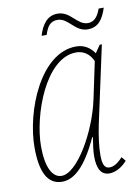

<svg xmlns="http://www.w3.org/2000/svg" viewBox="-81 -752 586 816"><g transform="rotate(-10 211.5 -343.5)"><path d="M340 -609C386 -609 407 -639 423 -688H401C391 -661 377 -635 346 -635C299 -635 281 -697 225 -697C181 -697 157 -665 142 -616H164C174 -647 186 -671 220 -671C267 -671 285 -609 340 -609ZM121 10C170 10 222 -30 279 -154H282C278 -127 273 -98 273 -73C273 -19 289 10 325 10C350 10 378 -4 402 -31L387 -49C363 -23 346 -15 329 -15C307 -15 300 -37 300 -73C300 -109 306 -154 316 -203L388 -536H379L356 -503C340 -527 315 -546 278 -546C124 -546 30 -311 30 -153C30 -52 56 10 121 10ZM123 -15C84 -15 58 -62 58 -153C58 -287 141 -521 274 -521C306 -521 332 -503 346 -471L312 -310C283 -176 191 -15 123 -15Z"/></g></svg>

Font: Noto Serif Condensed Thin
Style: Italic
Weight: 100
Width: 3
Italic angle: -12°
Designer: Monotype Design Team
Foundry: Monotype Imaging Inc.
Version: Version 2.013